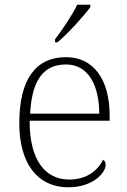

<svg xmlns="http://www.w3.org/2000/svg" viewBox="-20 -786 539 816"><path d="M214 -619V-606H224C268 -642 339 -721 364 -756V-766H308C287 -721 243 -657 214 -619ZM270 10C375 10 429 -51 429 -86C429 -97 425 -103 418 -107C395 -61 349 -23 274 -23C172 -23 105 -106 106 -273H446V-294C446 -452 375 -543 261 -543C133 -543 62 -451 62 -262C62 -88 142 10 270 10ZM402 -303H108C115 -432 156 -512 260 -512C354 -512 401 -427 402 -303Z"/></svg>

Font: Noto Serif Sinhala ExtraLight
Style: Regular
Weight: 200
Designer: Jelle Bosma - Monotype Design Team
Foundry: Monotype Imaging Inc.
Version: Version 2.007